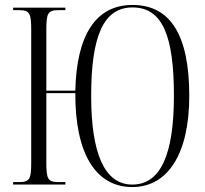

<svg xmlns="http://www.w3.org/2000/svg" viewBox="-20 -745 828 775"><path d="M514 10C660 10 744 -128 744 -358C744 -603 668 -725 515 -725C365 -725 289 -601 284 -379H167V-623C167 -692 173 -704 217 -704H244V-714H33V-704H56C100 -704 106 -692 106 -623V-90C106 -22 100 -10 56 -10H33V0H244V-10H217C173 -10 167 -22 167 -90V-369H284C283 -127 365 10 514 10ZM514 0C402 0 348 -125 348 -358C348 -598 397 -715 515 -715C637 -715 682 -598 682 -358C682 -121 628 0 514 0Z"/></svg>

Font: Noto Serif Display ExtraCondensed Light
Style: Regular
Weight: 300
Width: 2
Designer: Monotype Design Team
Foundry: Monotype Imaging Inc.
Version: Version 2.009